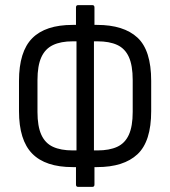

<svg xmlns="http://www.w3.org/2000/svg" viewBox="-20 -715 663 748"><path d="M263 -64Q157 -64 105.5 -116.5Q54 -169 54 -282V-400Q54 -514 105.5 -566Q157 -618 263 -618H358Q462 -618 515.5 -568.5Q569 -519 569 -400V-282Q569 -164 515.5 -114Q462 -64 358 -64ZM263 -129H360Q406 -129 436.5 -143Q467 -157 482 -190Q497 -223 497 -279V-403Q497 -460 482 -493Q467 -526 436.5 -540Q406 -554 360 -554H263Q217 -554 186.5 -539.5Q156 -525 141 -492Q126 -459 126 -403V-279Q126 -223 141 -190Q156 -157 186.5 -143Q217 -129 263 -129ZM284 13Q276 13 276 4V-72L278 -90V-587L276 -605V-686Q276 -695 284 -695H340Q348 -695 348 -686V-606L346 -586V-91L348 -71V4Q348 13 340 13Z"/></svg>

Font: Sofia Sans Condensed
Style: Regular
Weight: 400
Designer: Botio Nikoltchev, Ani Petrova
Foundry: lettersoup
Version: Version 4.100